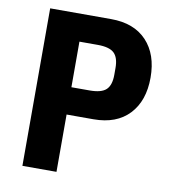

<svg xmlns="http://www.w3.org/2000/svg" viewBox="-79 -768 758 838"><g transform="rotate(10 300.0 -349.0)"><path d="M76 0V-698H346Q448 -698 504 -638.5Q560 -579 560 -476Q560 -373 504 -313.5Q448 -254 346 -254H227V0ZM227 -375H308Q360 -375 381 -395Q402 -415 402 -461V-491Q402 -537 381 -557Q360 -577 308 -577H227Z"/></g></svg>

Font: iA Writer Duo V
Style: Regular
Weight: 400
Designer: Mike Abbink, Paul van der Laan, Pieter van Rosmalen, Oliver Reichenstein
Foundry: Information Architects Inc.
Version: Version 2.000